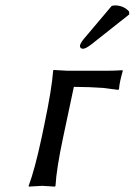

<svg xmlns="http://www.w3.org/2000/svg" viewBox="-20 -693 502 716"><path d="M396.5 -670.9Q403.3 -672.9 411.1 -672.9Q442.4 -671.4 461.4 -649.9L461.9 -639.2L323.7 -529.8Q300.3 -511.2 289.6 -511.2Q278.8 -511.2 278.3 -521Q278.3 -522.9 278.3 -523.9Q281.7 -535.6 295.9 -551.8ZM145.5 -229Q173.3 -361.8 178.2 -429.2L179.7 -432.1Q181.6 -432.1 231 -429.2H381.3Q406.7 -429.2 436.5 -431.2L438 -429.2Q425.3 -385.3 423.8 -360.8L420.9 -357.9L363.8 -365.2Q316.9 -368.7 255.4 -369.1L215.3 -180.2Q190.4 -63 187 0L184.6 2.9Q182.6 2.9 137.2 0L87.4 2.9L86.9 0Q109.9 -61.5 135.3 -180.2Z"/></svg>

Font: Linux Biolinum Capitals O
Style: Italic Samll Caps
Weight: 400
Italic angle: -12°
Designer: Philipp H. Poll
Foundry: Philipp H. Poll
Version: Version 0.6.2